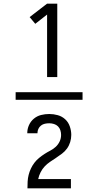

<svg xmlns="http://www.w3.org/2000/svg" viewBox="-20 -868 540 1056"><path d="M66 -319V-361H434V-319ZM239 -444V-788L174 -737L143 -774L239 -848H295V-444ZM131 168V167Q131 149 132 130.5Q133 112 137.5 94Q142 76 150 59Q158 42 169 27.5Q180 13 194.5 1Q209 -11 224.5 -21Q240 -31 256.5 -39.5Q273 -48 286.5 -60.5Q300 -73 308 -90Q316 -107 316 -126Q316 -139 312 -151.5Q308 -164 299 -173Q290 -182 277 -186Q264 -190 251 -190Q239 -190 227 -187.5Q215 -185 205.5 -177.5Q196 -170 191 -159Q186 -148 186 -136V-135H130V-136Q130 -159 139.5 -180Q149 -201 166.5 -215.5Q184 -230 206 -235.5Q228 -241 251 -241Q275 -241 298 -234.5Q321 -228 338.5 -212Q356 -196 364 -172.5Q372 -149 372 -126Q372 -106 366 -86.5Q360 -67 348.5 -51Q337 -35 321 -23Q305 -11 288.5 0Q272 11 255.5 22Q239 33 225.5 47.5Q212 62 203 80Q194 98 190 117H370V168Z"/></svg>

Font: Iosevka Custom Light
Style: Regular
Weight: 300
Monospace: yes
Designer: Belleve Invis
Foundry: Belleve Invis
Version: Version 27.3.5